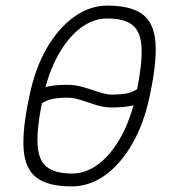

<svg xmlns="http://www.w3.org/2000/svg" viewBox="-20 -652 640 686"><path d="M102 -281V-322Q124 -337 151.5 -343Q179 -349 222 -349Q249 -349 278 -340.5Q307 -332 333.5 -323Q360 -314 379 -314Q421 -314 444 -321Q467 -328 486 -347L502 -333V-297Q480 -281 451.5 -274.5Q423 -268 379 -268Q351 -268 323 -277Q295 -286 269.5 -294.5Q244 -303 222 -303Q180 -303 157 -296Q134 -289 115 -270ZM236 14Q153 14 111.5 -16.5Q70 -47 64.5 -118.5Q59 -190 86 -313Q106 -409 147.5 -480.5Q189 -552 245 -592Q301 -632 364 -632Q447 -632 488.5 -601.5Q530 -571 535.5 -500Q541 -429 514 -305Q494 -210 452.5 -138Q411 -66 355.5 -26Q300 14 236 14ZM237 -32Q288 -32 333.5 -67Q379 -102 413.5 -165.5Q448 -229 466 -313Q488 -418 486 -477.5Q484 -537 454.5 -561.5Q425 -586 363 -586Q312 -586 266.5 -551Q221 -516 186.5 -453Q152 -390 134 -305Q112 -201 114 -141Q116 -81 146 -56.5Q176 -32 237 -32Z"/></svg>

Font: Victor Mono Thin
Style: Italic
Weight: 100
Italic angle: -12°
Monospace: yes
Designer: Rune Bjørnerås
Version: Version 1.561;gftools[0.9.30]